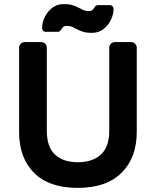

<svg xmlns="http://www.w3.org/2000/svg" viewBox="-20 -905 759 935"><path d="M638 -692C632.7 -697.3 626.3 -700 619 -700H539C531.7 -700 525.3 -697.3 520 -692C514.7 -686.7 512 -680.3 512 -673V-268C512 -215.3 498.3 -176.7 471 -152C443.7 -127.3 406.3 -115 359 -115C311.7 -115 274.7 -127.3 248 -152C221.3 -176.7 208 -215.3 208 -268V-673C208 -680.3 205.3 -686.7 200 -692C194.7 -697.3 188.3 -700 181 -700H100C92.7 -700 86.3 -697.3 81 -692C75.7 -686.7 73 -680.3 73 -673V-263C73 -178.3 97.3 -111.7 146 -63C194.7 -14.3 265.7 10 359 10C451.7 10 522.7 -14.5 572 -63.5C621.3 -112.5 646 -179 646 -263V-673C646 -680.3 643.3 -686.7 638 -692ZM289.5 -775C293.2 -777.7 298.7 -779 306 -779C313.3 -779 320.2 -778 326.5 -776C332.8 -774 340 -770.7 348 -766C360 -759.3 371.8 -754.2 383.5 -750.5C395.2 -746.8 410 -745 428 -745C449.3 -745 467.8 -751 483.5 -763C499.2 -775 511.3 -790 520 -808C528.7 -826 533 -843.7 533 -861C533 -866.3 531.3 -870.8 528 -874.5C524.7 -878.2 520 -880 514 -880H458C453.3 -880 449.7 -879 447 -877C444.3 -875 441.7 -871.7 439 -867C435.7 -861.7 432.2 -857.7 428.5 -855C424.8 -852.3 419.3 -851 412 -851C404.7 -851 397.8 -852 391.5 -854C385.2 -856 378 -859.3 370 -864C358 -870.7 346.2 -875.8 334.5 -879.5C322.8 -883.2 308 -885 290 -885C268.7 -885 250.2 -879 234.5 -867C218.8 -855 206.7 -840 198 -822C189.3 -804 185 -786.3 185 -769C185 -763.7 186.7 -759.2 190 -755.5C193.3 -751.8 198 -750 204 -750H260C264.7 -750 268.3 -751 271 -753C273.7 -755 276.3 -758.3 279 -763C282.3 -768.3 285.8 -772.3 289.5 -775Z"/></svg>

Font: Rubik
Style: Regular
Weight: 500
Designer: Hubert & Fischer
Foundry: Hubert & Fischer
Version: Version 1.100